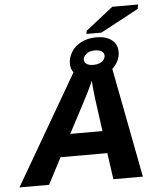

<svg xmlns="http://www.w3.org/2000/svg" viewBox="-108 -881 764 930"><g transform="rotate(-5 274.5 -416.5)"><path d="M446.8 -532.7 548.8 0H405.3L387.2 -128.4H159.7L92.8 0H-51.3L257.8 -532.2Q244.1 -550.8 244.1 -576.2Q244.1 -604.5 261 -632.3Q277.8 -660.2 310.1 -676Q342.3 -691.9 382.8 -691.9Q430.2 -691.9 457.3 -670.7Q484.4 -649.4 484.4 -612.8Q484.4 -567.9 446.8 -532.7ZM343.3 -484.4Q333.5 -462.4 317.1 -429.2Q300.8 -396 216.3 -236.8H373L352.5 -386.7Q343.3 -458.5 343.3 -484.4ZM336.4 -712.4 339.4 -727.5 472.7 -832.5H598.6L594.7 -811.5L409.7 -712.4ZM415 -599.6Q415 -614.3 402.8 -621.8Q390.6 -629.4 371.1 -629.4Q342.8 -629.4 327.9 -616.2Q313 -603 313 -588.9Q313 -575.7 324.7 -567.9Q336.4 -560.1 357.4 -560.1Q375.5 -560.1 389.2 -565.9Q402.8 -571.8 408.9 -581.3Q415 -590.8 415 -599.6Z"/></g></svg>

Font: Liberation Mono
Style: Bold Italic
Weight: 700
Italic angle: -12°
Monospace: yes
Designer: Steve Matteson
Foundry: Ascender Corporation
Version: Version 2.1.5